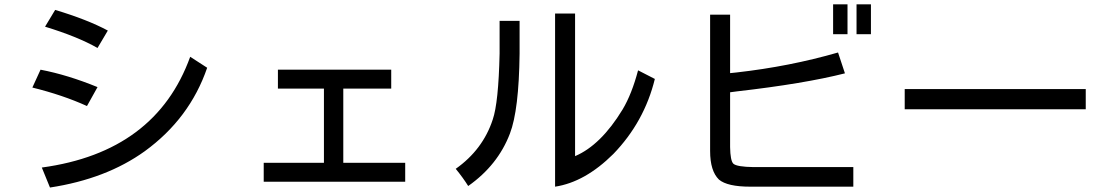

<svg xmlns="http://www.w3.org/2000/svg" viewBox="-20 -838 5040 872"><path d="M422.9 -620.1Q332 -671.9 184.6 -716.8L230.5 -793Q377 -749 469.7 -699.2ZM164.1 -521.5Q287.1 -498 422.9 -442.4L375 -356.4Q265.6 -406.2 127 -440.4ZM207 13.7 169.9 -77.1Q687.5 -147.5 843.8 -580.1L920.9 -530.3Q841.8 -299.8 637.7 -151.4Q462.9 -25.4 207 13.7Z M1451.2 -98.6V-435.5H1242.2V-521.5H1756.8V-435.5H1539.1V-98.6H1820.3V-12.7H1177.7V-98.6Z M2501 -776.4H2591.8V-128.9Q2709 -178.7 2807.6 -340.8Q2849.6 -411.1 2877.9 -518.6L2954.1 -479.5Q2906.2 -284.2 2765.6 -138.7Q2636.7 -10.7 2501 9.8ZM2049.8 -71.3Q2172.9 -158.2 2217.8 -294.9Q2244.1 -371.1 2249 -594.7V-743.2H2339.8V-594.7Q2336.9 -337.9 2295.9 -231.4Q2241.2 -87.9 2106.4 6.8Q2084 -29.3 2049.8 -71.3Z M3295.9 -505.9Q3307.6 -506.8 3324.2 -508.8Q3566.4 -536.1 3786.1 -599.6L3817.4 -504.9Q3632.8 -458 3326.2 -422.9Q3312.5 -420.9 3295.9 -418.9V-169.9Q3296.9 -108.4 3310.5 -94.7Q3326.2 -80.1 3403.3 -79.1H3855.5V9.8H3387.7Q3283.2 9.8 3245.1 -22.5Q3205.1 -61.5 3205.1 -152.3V-771.5H3295.9ZM3829.1 -818.4V-682.6H3763.7V-818.4ZM3935.5 -818.4V-682.6H3870.1V-818.4Z M4911.1 -433.6V-341.8H4088.9V-433.6Z"/></svg>

Font: MotoyaLCedar
Style: W3 mono
Weight: 400
Version: Version 1.01